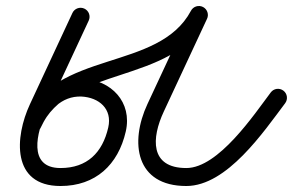

<svg xmlns="http://www.w3.org/2000/svg" viewBox="-20 -591 978 641"><path d="M261.7 -562.2C246.6 -569.2 228.8 -562.7 221.8 -547.7C174.5 -446 127.1 -344.3 79.8 -242.7C29.2 -134 17.4 30 182 30C298.9 30 374.5 -40.8 399.9 -152C422.4 -250.4 351.1 -323.8 254.9 -328.6C254.8 -328.6 254.7 -328.6 254.6 -328.6C254.5 -328.6 254.4 -328.6 254.4 -328.6C161.3 -332.1 97.5 -268.2 60.8 -188.6C53.8 -173.5 60.4 -155.7 75.4 -148.8C90.5 -141.8 108.3 -148.4 115.2 -163.4C115.2 -163.4 115.2 -163.4 115.2 -163.4C141.5 -220.3 184.3 -271.2 252.2 -268.7C252.2 -268.7 252.1 -268.7 252 -268.7C251.9 -268.7 251.8 -268.7 251.8 -268.7C310.6 -265.7 355.6 -227.5 341.4 -165.4C322.2 -81.4 270.9 -30 182 -30C70.6 -30 103.4 -151.1 134.2 -217.3C181.5 -319 228.9 -420.7 276.2 -522.3C283.2 -537.4 276.7 -555.2 261.7 -562.2ZM115.5 -164.1C115.5 -164.1 115.5 -164.1 115.5 -164.1C205.9 -372.5 553.4 -306.3 670.5 -526.9C678.3 -541.5 672.7 -559.7 658.1 -567.5C643.4 -575.2 625.3 -569.7 617.5 -555C508.7 -350.2 164.3 -427.3 60.5 -187.9C53.9 -172.7 60.9 -155.1 76.1 -148.5C91.3 -141.9 108.9 -148.9 115.5 -164.1ZM616.8 -553.6C616.8 -553.6 616.8 -553.6 616.8 -553.6C568.6 -450.3 520.5 -347 472.3 -243.7C412.3 -115 432.9 30 602 30C737.9 30 860.5 -151.6 932 -246.4C941.9 -259.7 939.3 -278.5 926.1 -288.4C912.8 -298.4 894 -295.8 884 -282.5C828.9 -209.4 709.4 -30 602 -30C479.4 -30 485.7 -130.6 526.7 -218.3C574.8 -321.6 623 -425 671.2 -528.3C678.2 -543.3 671.7 -561.1 656.7 -568.1C641.7 -575.1 623.8 -568.6 616.8 -553.6Z"/></svg>

Font: FRB American Cursive
Style: Bold Italic
Weight: 700
Italic angle: -25°
Version: Version 2.0;Modular Font Editor K font №1